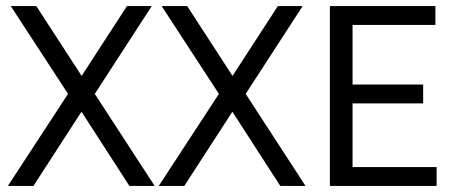

<svg xmlns="http://www.w3.org/2000/svg" viewBox="-20 -615 1485 635"><path d="M408 0 249.5 -245.5 205 -304.5 15.5 -595H100L250 -364L293.5 -304.5L491.5 0ZM6 0 205 -304.5 250 -364 400 -595H482L293.5 -304.5L249.5 -245.5L90.5 0Z M907 0 748.5 -245.5 704 -304.5 514.5 -595H599L749 -364L792.5 -304.5L990.5 0ZM505 0 704 -304.5 749 -364 899 -595H981L792.5 -304.5L748.5 -245.5L589.5 0Z M1071 0V-595H1420V-532.5H1146V-62.5H1424V0ZM1128 -273V-335.5H1379.5V-273Z"/></svg>

Font: Encode Sans SC Condensed
Style: Regular
Weight: 400
Width: 3
Designer: Multiple Designers
Foundry: Impallari Type
Version: Version 3.002